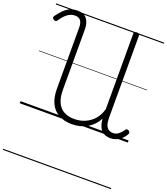

<svg xmlns="http://www.w3.org/2000/svg" viewBox="-235 -1121 1504 1727"><g transform="rotate(20 517.0 -257.5)"><path d="M503 17Q429 17 376.5 -12Q324 -41 296.5 -97.5Q269 -154 269 -238V-822Q269 -865 252.5 -888Q236 -911 200 -911Q174 -911 150.5 -900.5Q127 -890 106.5 -869Q86 -848 64 -816Q58 -807 49.5 -805Q41 -803 30 -811Q19 -818 18 -826.5Q17 -835 23 -844Q49 -880 75.5 -906.5Q102 -933 133.5 -947Q165 -961 203 -961Q266 -961 294.5 -924.5Q323 -888 323 -822V-246Q323 -175 344 -128Q365 -81 406.5 -57.5Q448 -34 507 -34Q543 -34 574 -42Q605 -50 632.5 -65.5Q660 -81 682 -102.5Q704 -124 720 -152.5Q736 -181 745 -215V-940Q745 -950 751.5 -954.5Q758 -959 772 -959Q787 -959 793 -954.5Q799 -950 799 -940V-152Q799 -112 808 -86Q817 -60 834.5 -47.5Q852 -35 878 -35Q907 -35 928.5 -51Q950 -67 971 -97Q977 -107 985 -109Q993 -111 1004 -104Q1014 -98 1016 -89.5Q1018 -81 1012 -71Q1001 -51 986 -34.5Q971 -18 952.5 -6.5Q934 5 914.5 11Q895 17 874 17Q835 17 808.5 2.5Q782 -12 767 -42.5Q752 -73 747 -118Q747 -120 747 -122Q747 -124 747 -125Q730 -92 705.5 -65.5Q681 -39 650 -20.5Q619 -2 582 7.5Q545 17 503 17ZM0 436H1034V446H0ZM0 -20H1034V0H0ZM0 -505H1034V-500H0ZM0 -956H1034V-946H0Z"/></g></svg>

Font: Playwrite HU Guides
Style: Regular
Weight: 400
Designer: Veronika Burian, José Scaglione
Foundry: TypeTogether
Version: Version 1.003